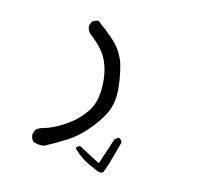

<svg xmlns="http://www.w3.org/2000/svg" viewBox="-59 -158 618 585"><g transform="rotate(-10 250.0 134.5)"><path d="M210.9 364.7Q211.9 364.7 212.6 364.5Q213.4 364.3 215.3 363.8Q217.3 362.3 222.7 356.9Q237.8 341.8 253.2 323Q268.6 304.2 285.2 285.2Q285.6 283.2 285.6 281.7Q285.6 274.4 280.3 268.6L266.1 271.5L206.5 335L159.7 273.4Q158.7 273.4 157.2 273.4Q151.4 273.4 146.5 275.9L145.5 276.9Q155.8 312 189.9 348.1Q202.6 364.7 210.9 364.7ZM320.8 63.5Q324.7 46.4 324.7 31Q324.7 15.6 322.3 2.4Q317.4 -27.8 281.2 -92.3Q274.9 -94.7 269.5 -94.7Q264.2 -94.7 259.8 -92.8L249.5 -82.5Q247.6 -75.7 247.6 -72Q247.6 -68.4 247.6 -66.4Q248 -62 250 -57.1Q266.6 -25.4 272.5 -1Q275.9 12.2 275.9 26.9Q275.9 72.8 250.5 121.6Q232.9 155.3 205.1 171.9Q178.2 187.5 154.3 193.4Q119.6 202.1 86.9 202.1Q71.8 202.1 62.3 200.4Q52.7 198.7 49.3 198.7Q39.6 198.7 33.2 201.2L22.9 212.4Q20 219.7 20 225.6Q20 231.4 22 235.8Q34.2 249 51.8 253.4Q91.8 251.5 128.7 246.3Q165.5 241.2 207.5 220.7Q251 199.2 271.5 177.7Q291.5 156.7 303 126Q314.5 95.2 320.8 63.5Z"/></g></svg>

Font: NaikaiFont
Style: Light
Weight: 300
Version: Version 1.89